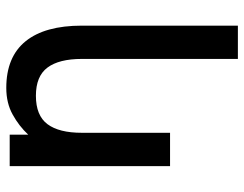

<svg xmlns="http://www.w3.org/2000/svg" viewBox="-102 -456 773 608"><g transform="rotate(-90 284.0 -152.5)"><path d="M400.9 214.8V-279.3Q400.9 -351.6 373.5 -388.2Q346.2 -424.8 284.2 -424.8Q221.7 -424.8 194.3 -388.2Q167 -351.6 167 -279.3V0H61.5V-507.8H161.1V-449.2Q188.5 -478.5 224.9 -498.5Q261.2 -518.6 309.1 -518.6Q407.2 -518.6 456.8 -457.5Q506.3 -396.5 506.3 -279.3V214.8Z"/></g></svg>

Font: Giphurs Medium
Style: Regular
Weight: 500
Version: Version 0.920; ttfautohint (v1.8.4.7-5d5b)